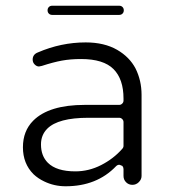

<svg xmlns="http://www.w3.org/2000/svg" viewBox="-20 -654 602 670"><path d="M243 -56Q290 -56 333 -78Q376 -100 406 -134Q411 -139 411 -145V-228Q411 -234 406.5 -238.5Q402 -243 396 -243Q396 -243 288 -243Q183 -243 145 -205Q123 -183 123 -150Q123 -110 147 -86Q177 -56 243 -56ZM411 -64Q411 -70 407 -75Q406 -75 402 -77Q398 -79 396 -79Q390 -79 385 -74Q318 -4 209 -4Q169 -4 134 -21Q113 -31 97 -46Q60 -83 60 -140Q60 -197 96 -233Q151 -288 276 -288H396Q402 -288 406.5 -292.5Q411 -297 411 -303V-310Q411 -378 376 -413Q341 -448 263 -448Q226 -448 196 -442.5Q166 -437 126 -424L116 -422Q108 -422 101 -429Q94 -436 94 -446Q94 -464 112 -471Q193 -506 279 -506Q344 -506 389 -480Q432 -455 453 -415Q474 -373 474 -323V-40Q474 -28 464.5 -18.5Q455 -9 442 -9Q429 -9 420 -18Q411 -27 411 -40ZM162 -602Q155 -602 150.5 -606.5Q146 -611 146 -618Q146 -625 150.5 -629.5Q155 -634 162 -634H396Q403 -634 407.5 -629.5Q412 -625 412 -618Q412 -611 407.5 -606.5Q403 -602 396 -602Z"/></svg>

Font: Kurewa Gothic CJK TC Regular
Style: Regular
Weight: 400
Designer: Max Yao
Foundry: Max-Everyday
Version: Version 1.071; ttfautohint (v1.8.3)